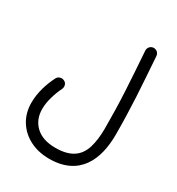

<svg xmlns="http://www.w3.org/2000/svg" viewBox="-203 -756 1044 1131"><g transform="rotate(30 319.0 -191.0)"><path d="M46.9 11.2C46.9 57.6 58.1 98.6 80.1 134.3C124 204.6 203.6 246.1 301.8 246.1C507.8 246.1 571.8 94.7 571.8 -72.3C571.8 -157.7 569.3 -242.7 564.9 -326.2C560.1 -409.7 554.2 -498.5 547.4 -593.8C545.9 -614.7 529.3 -627.9 511.2 -627.9H508.3C488.3 -626.5 474.6 -609.4 474.6 -591.8V-588.9C481.4 -493.7 487.3 -404.8 491.7 -322.3C496.1 -239.3 498 -155.8 498 -72.3C498 -21 492.2 22.5 481 59.1C458 131.8 404.8 171.9 301.8 171.9C244.1 171.9 199.7 157.2 168 127.9C136.2 98.1 120.6 59.6 120.6 11.2C120.6 -15.6 125 -43.5 133.8 -72.3C142.1 -101.1 151.9 -126.5 163.1 -148.4C165.5 -153.8 167 -159.7 167 -165C167 -172.9 165 -189.5 147 -197.8C141.6 -200.2 136.2 -201.7 130.9 -201.7C123 -201.7 106.4 -199.2 97.2 -181.2C70.3 -127.9 46.9 -59.6 46.9 11.2Z"/></g></svg>

Font: Mikhak
Style: Regular
Weight: 400
Designer: Amin Abedi
Version: Version 3.2